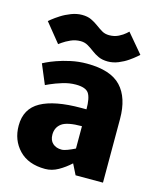

<svg xmlns="http://www.w3.org/2000/svg" viewBox="-110 -795 723 880"><g transform="rotate(15 251.5 -355.0)"><path d="M180 -153Q180 -126 196 -111.5Q212 -97 238 -97Q249 -97 266 -103.5Q283 -110 301 -119V-225Q231 -225 205.5 -206Q180 -187 180 -153ZM188 8Q108 8 64 -38Q20 -84 20 -153Q20 -233 85 -269Q150 -305 276 -305H301Q301 -359 286.5 -380.5Q272 -402 225 -402Q194 -402 162 -392Q130 -382 109 -372.5Q88 -363 88 -363L49 -456Q49 -456 65 -464Q81 -472 109 -482Q137 -492 173.5 -500Q210 -508 250 -508Q362 -508 411.5 -455.5Q461 -403 461 -302V0H331L306 -50Q280 -26 250 -9Q220 8 188 8ZM25 -650Q25 -650 38 -660.5Q51 -671 72 -684.5Q93 -698 119 -708Q145 -718 170 -718Q196 -718 214 -709.5Q232 -701 247.5 -689.5Q263 -678 278 -669Q293 -660 313 -660Q338 -660 357.5 -670Q377 -680 388 -690Q399 -700 399 -700L475 -610Q475 -610 463 -599.5Q451 -589 431.5 -575.5Q412 -562 387.5 -552Q363 -542 338 -542Q312 -542 293.5 -550.5Q275 -559 260 -570.5Q245 -582 229.5 -591Q214 -600 195 -600Q170 -600 148 -590Q126 -580 112 -570Q98 -560 98 -560Z"/></g></svg>

Font: Epunda Sans ExtraBold
Style: Regular
Weight: 800
Designer: Simon Atzbach
Foundry: typofactur
Version: Version 2.204; ttfautohint (v1.8.4.7-5d5b)